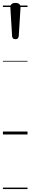

<svg xmlns="http://www.w3.org/2000/svg" viewBox="-20 -923 209 1318"><path d="M86 -654Q74 -654 68.5 -660.5Q63 -667 63 -677L51 -873Q50 -885 58.5 -894Q67 -903 86 -903Q105 -903 113.5 -894Q122 -885 121 -873L109 -679Q109 -669 103.5 -661.5Q98 -654 86 -654ZM0 365H169V375H0ZM0 -20H169V0H0ZM0 -505H169V-500H0ZM0 -885H169V-875H0Z"/></svg>

Font: Playwrite AT Guides
Style: Regular
Weight: 400
Designer: Veronika Burian, José Scaglione
Foundry: TypeTogether
Version: Version 1.003